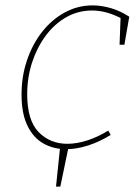

<svg xmlns="http://www.w3.org/2000/svg" viewBox="-20 -548 518 713"><path d="M236 -9 204 145H188L204 -9ZM226 6Q179 6 141.5 -15Q104 -36 82 -81Q60 -126 60 -197Q60 -265 80.5 -325Q101 -385 137 -430.5Q173 -476 221 -502Q269 -528 324 -528Q356 -528 391 -518Q426 -508 460 -486L442 -382H424L428 -488L432 -479Q375 -509 322 -509Q270 -509 226 -484Q182 -459 149.5 -415Q117 -371 99 -315.5Q81 -260 81 -198Q81 -101 123.5 -57.5Q166 -14 230 -14Q265 -14 304 -26.5Q343 -39 382 -63L391 -47Q349 -21 306.5 -7.5Q264 6 226 6Z"/></svg>

Font: Bitter Thin
Style: Italic
Weight: 100
Italic angle: -9°
Designer: Sol Matas, and Bitter project Authors
Foundry: Sol Matas
Version: Version 2.002